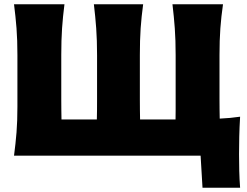

<svg xmlns="http://www.w3.org/2000/svg" viewBox="-20 -733 1164 904"><path d="M933.5 151 924.5 0H46Q53.5 -56.5 57.8 -109.8Q62 -163 62 -230.5V-474Q62 -544.5 57.8 -599.5Q53.5 -654.5 46 -713H283.5Q276 -654.5 272.2 -599.5Q268.5 -544.5 268.5 -474V-264Q268.5 -238.5 268.8 -215.2Q269 -192 269.5 -170.5H436Q436.5 -192 436.8 -215.2Q437 -238.5 437 -264V-474Q437 -544.5 433 -599.5Q429 -654.5 422 -713H654Q646 -654.5 642.2 -599.5Q638.5 -544.5 638.5 -474V-264Q638.5 -238.5 638.8 -215.2Q639 -192 639.5 -170.5H806.5Q807 -192 807 -215.2Q807 -238.5 807 -264V-474Q807 -544.5 803 -599.5Q799 -654.5 792 -713H1030Q1021.5 -654.5 1017.5 -599.5Q1013.5 -544.5 1013.5 -474V-264Q1013.5 -239.5 1013.8 -217.2Q1014 -195 1014.5 -174.5Q1038.5 -175.5 1062.8 -177.8Q1087 -180 1110.5 -183.5Q1107.5 -133 1106.5 -90Q1105.5 -47 1105.5 -6.5Q1105.5 33 1106.5 72.2Q1107.5 111.5 1110.5 151Z"/></svg>

Font: Commissioner Flair ExtraBold
Style: Regular
Weight: 800
Designer: Kostas Bartsokas
Foundry: Kostas Bartsokas
Version: Version 1.000; ttfautohint (v1.8.3)